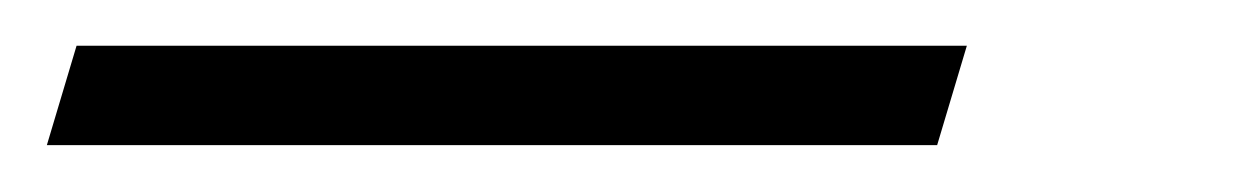

<svg xmlns="http://www.w3.org/2000/svg" viewBox="-132 84 542 84"><path d="M-98.5 104H291L278 147.5H-111.5Z"/></svg>

Font: Newsreader 24pt
Style: Italic
Weight: 400
Italic angle: -17°
Designer: Hugues Gentile
Foundry: Production Type
Version: Version 1.003